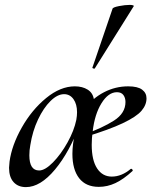

<svg xmlns="http://www.w3.org/2000/svg" viewBox="-20 -752 619 785"><path d="M17 -66Q17 -73 19 -91Q28 -158 69 -230.5Q110 -303 168.5 -351Q227 -399 286 -399Q317 -399 338.5 -385.5Q360 -372 364 -345Q356 -330 338 -300Q327 -282 307 -246Q265 -131 205 -59Q145 13 86 13Q54 13 35.5 -7.5Q17 -28 17 -66ZM292 -262Q295 -279 295 -293Q295 -326 280.5 -346.5Q266 -367 242 -367Q215 -367 186.5 -339Q158 -311 135.5 -263.5Q113 -216 104 -159Q100 -138 100 -117Q100 -55 140 -55Q164 -55 196.5 -88Q229 -121 256 -169.5Q283 -218 292 -262ZM276 -123Q276 -161 287 -211L323 -305Q359 -351 405.5 -375Q452 -399 504 -399Q543 -399 561 -385.5Q579 -372 579 -350Q579 -323 558.5 -299Q538 -275 482.5 -248.5Q427 -222 325 -191L326 -203Q399 -229 446 -259Q493 -289 493 -335Q493 -352 484.5 -363.5Q476 -375 458 -375Q423 -375 395 -330Q367 -285 359 -215Q355 -188 355 -160Q355 -97 377 -63.5Q399 -30 437 -30Q477 -30 514 -61L516 -62Q519 -62 521.5 -58.5Q524 -55 522 -53Q485 -19 452 -3.5Q419 12 384 12Q331 12 303.5 -23.5Q276 -59 276 -123ZM358 -476 440 -716Q441 -722 466 -727Q491 -732 511 -732Q518 -732 523 -730.5Q528 -729 527 -727L368 -473Q367 -470 361.5 -472Q356 -474 358 -476Z"/></svg>

Font: Cormorant Infant SemiBold
Style: Italic
Weight: 600
Italic angle: -10°
Designer: Christian Thalmann (Catharsis Fonts)
Foundry: Catharsis Fonts
Version: Version 4.000